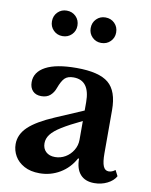

<svg xmlns="http://www.w3.org/2000/svg" viewBox="-90 -880 755 957"><g transform="rotate(10 287.0 -401.5)"><path d="M204 -278 344 -338V-380Q344 -491 261 -491Q232 -491 217 -476.5Q202 -462 188 -424Q180 -401 163 -386Q146 -371 118 -371Q90 -371 74.5 -387.5Q59 -404 59 -432Q59 -483 112 -511.5Q165 -540 268 -540Q382 -540 430 -500Q478 -460 478 -364V-145Q478 -101 486.5 -80.5Q495 -60 514 -60Q531 -60 547 -73L562 -44Q549 -20 519 -5Q489 10 453 10Q407 10 382.5 -17.5Q358 -45 358 -97H353Q326 -47 279 -19Q232 9 176 9Q130 9 98 -8.5Q66 -26 50 -54Q34 -82 34 -114Q34 -163 74.5 -201.5Q115 -240 204 -278ZM344 -190V-285Q281 -255 244 -232Q207 -209 191 -188Q175 -167 175 -143Q175 -116 192 -100Q209 -84 238 -84Q266 -84 290 -98Q314 -112 329 -136.5Q344 -161 344 -190ZM106 -748Q106 -776 124.5 -794.5Q143 -813 170 -813Q198 -813 216.5 -794.5Q235 -776 235 -748Q235 -721 216.5 -702.5Q198 -684 170 -684Q143 -684 124.5 -702.5Q106 -721 106 -748ZM302 -748Q302 -776 320.5 -794.5Q339 -813 366 -813Q394 -813 412.5 -794.5Q431 -776 431 -748Q431 -721 412.5 -702.5Q394 -684 366 -684Q339 -684 320.5 -702.5Q302 -721 302 -748Z"/></g></svg>

Font: Libre Baskerville
Style: Bold
Weight: 700
Designer: Pablo Impallari, Rodrigo Fuenzalida
Foundry: Pablo Impallari, Rodrigo Fuenzalida
Version: Version 1.051; ttfautohint (v1.8.4.7-5d5b)